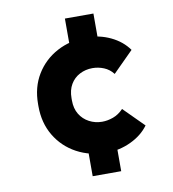

<svg xmlns="http://www.w3.org/2000/svg" viewBox="-80 -771 759 842"><g transform="rotate(-10 300.0 -350.0)"><path d="M345 -90Q270 -90 211 -122Q152 -154 118 -211Q84 -268 84 -342V-352Q84 -427 118.5 -483.5Q153 -540 212 -571.5Q271 -603 345 -603Q401 -603 450.5 -579.5Q500 -556 529 -515L438 -424Q421 -446 396.5 -456Q372 -466 346 -466Q315 -466 289 -452.5Q263 -439 248 -413.5Q233 -388 233 -352V-342Q233 -306 248.5 -280.5Q264 -255 290.5 -241Q317 -227 348 -227Q372 -227 397 -236Q422 -245 443 -267L532 -178Q503 -138 452 -114Q401 -90 345 -90ZM265 1V-157H392V1ZM265 -541V-701H392V-541Z"/></g></svg>

Font: SUSE ExtraBold
Style: Regular
Weight: 800
Designer: Rene Bieder
Foundry: SUSE
Version: Version 1.000